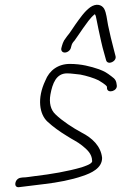

<svg xmlns="http://www.w3.org/2000/svg" viewBox="-20 -727 503 793"><path d="M272.6 -529 275 -538C277.5 -547.6 281.6 -552.7 287.5 -559C297 -571.5 312.7 -595.9 322.8 -610C337.2 -629.8 352.4 -653.2 371 -668H372C375.2 -663.7 376.9 -657.1 378.5 -647C380.4 -636.3 383.2 -622.7 386.8 -606C392.2 -581 392.2 -581 397.7 -556C401.3 -539.3 405.8 -522 411.1 -504L418.3 -478C425.1 -455.9 463.9 -473.6 457 -496L450 -523C440.7 -556.9 433.8 -588.4 426.3 -623C421.1 -649.1 419.8 -673 410.1 -691C399.6 -708.6 376.6 -713.8 352.6 -697C328.2 -679.2 310 -651.4 291.5 -626C281.6 -612.4 268 -589.4 257.5 -578L244.7 -560C240.8 -552.7 237.9 -545.3 236 -538L233.6 -529C230.8 -518.4 237 -510 247.6 -510C258.2 -510 269.8 -518.4 272.6 -529ZM462.3 -375C460.4 -391.5 457.6 -399.9 440 -412C419.7 -427.4 412.6 -431.7 388.6 -441C354.6 -452.6 316.3 -463 268.3 -463C220.4 -463 183.7 -436.6 167.2 -394C132.1 -320.3 142.8 -254.5 176.7 -224C198.5 -203.7 228 -182.6 255.5 -166C280.7 -149.4 298.3 -142.7 319 -126C338.8 -110 359.8 -92.2 360.5 -63C363.5 -50.2 329 -40.3 317.4 -36C260.8 -19.5 189.4 -7.2 126 0C107.8 2.1 89.5 6 73.4 6L66.2 7C40.2 10.1 33.9 49.5 58.9 46C95.8 41.5 126 37.5 164.4 33C217.5 26.8 274.4 16.2 321 0C356.6 -11.8 401.9 -32 401.7 -75C396.6 -124.2 359.9 -157.6 317.9 -179C281.1 -198.8 237.2 -227.3 208.8 -255C189.6 -272.9 182 -301.9 188.3 -337C196.8 -382.8 212.2 -424 257.1 -424C274.5 -424 295.7 -420.3 311.8 -419C337 -414.2 368.7 -404.5 387.5 -395C393.3 -391.7 417.8 -376.9 421.7 -369L421.9 -362C424.4 -339.3 466.3 -350.9 462.3 -375Z"/></svg>

Font: Just Breathe
Style: Obl5
Weight: 400
Foundry: Cannot Into Space Fonts
Version: Version 0.72